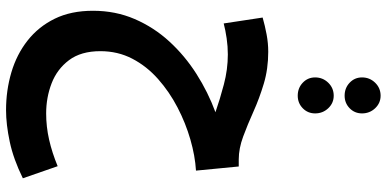

<svg xmlns="http://www.w3.org/2000/svg" viewBox="-350 -570 1310 651"><g transform="rotate(90 305.5 -245.0)"><path d="M354 390Q287 390 226 372Q165 354 118 317Q71 280 44 225Q17 170 17 95Q17 19 45 -46Q73 -111 121 -163.5Q169 -216 231 -255.5Q293 -295 361 -320Q318 -335 267 -348.5Q216 -362 165 -362Q138 -362 110.5 -358Q83 -354 60 -348L40 -480Q68 -488 97.5 -493.5Q127 -499 156 -499Q214 -499 264 -484Q314 -469 358.5 -449Q403 -429 443.5 -414Q484 -399 521 -399H545L559 -254Q509 -251 453.5 -235Q398 -219 345 -191.5Q292 -164 248.5 -125.5Q205 -87 179.5 -38Q154 11 154 70Q154 136 184.5 176.5Q215 217 263 235.5Q311 254 365 254Q410 254 454 244Q498 234 544 215L585 333Q520 365 461 377.5Q402 390 354 390ZM305 -758Q279 -758 261 -775Q243 -792 243 -817Q243 -843 261 -861.5Q279 -880 305 -880Q330 -880 347.5 -861.5Q365 -843 365 -817Q365 -792 347.5 -775Q330 -758 305 -758ZM305 -599Q279 -599 261 -616Q243 -633 243 -658Q243 -684 261 -702.5Q279 -721 305 -721Q330 -721 347.5 -702.5Q365 -684 365 -658Q365 -633 347.5 -616Q330 -599 305 -599Z"/></g></svg>

Font: Noto Sans Arabic Cond
Style: Bold
Weight: 700
Width: 3
Designer: Monotype Design Team, Nadine Chahine, Nizar Qandah and Khaled Hosny
Foundry: Monotype Imaging Inc.
Version: Version 2.012; ttfautohint (v1.8.4.7-5d5b)